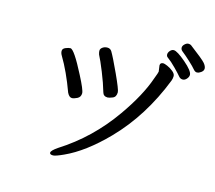

<svg xmlns="http://www.w3.org/2000/svg" viewBox="-113 -938 1226 1096"><g transform="rotate(15 500.0 -390.0)"><path d="M307 -326Q291 -326 279 -350Q237 -465 189 -545Q181 -558 181 -571Q181 -585 198 -592Q215 -599 226 -599Q248 -599 316 -466Q357 -387 357 -368Q357 -345 338 -335.5Q319 -326 307 -326ZM288 18Q268 18 268 7Q268 -6 305 -31Q480 -142 602 -316Q695 -448 732 -556Q747 -595 747 -600L742 -636Q742 -653 761 -653Q767 -653 785 -645.5Q803 -638 819.5 -624.5Q836 -611 836 -597Q836 -584 831 -570Q741 -340 586 -181Q463 -55 348 -3Q302 18 288 18ZM503 -382Q478 -382 472 -405Q458 -454 433 -516Q408 -578 393 -606Q392 -611 390.5 -615.5Q389 -620 389 -629Q389 -640 401 -648.5Q413 -657 429 -657Q446 -657 455 -643Q473 -613 512.5 -527Q552 -441 552 -426Q552 -398 532 -390Q512 -382 503 -382ZM890 -592Q876 -592 866.5 -604Q857 -616 828 -645.5Q799 -675 778 -690Q768 -696 768 -708Q768 -719 777.5 -730Q787 -741 799 -741Q819 -741 871.5 -696Q924 -651 924 -628Q924 -616 913.5 -604Q903 -592 890 -592ZM958 -652Q947 -652 936.5 -665Q926 -678 898.5 -703.5Q871 -729 847 -748Q838 -756 838 -767Q838 -778 849 -788Q860 -798 870 -798Q880 -798 886 -794Q968 -732 982 -715Q996 -698 996 -684Q996 -668 975 -657Q968 -652 958 -652Z"/></g></svg>

Font: LXGW WenKai Medium
Style: Regular
Weight: 500
Designer: LXGW / Fontworks Inc.
Foundry: LXGW / Fontworks Inc.
Version: Version 1.501; October 10, 2024